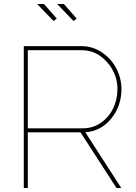

<svg xmlns="http://www.w3.org/2000/svg" viewBox="-20 -941 682 961"><path d="M166 -920.9H200.2L264.2 -848.1L248 -835.9ZM266.1 -920.9H299.8L363.8 -848.1L348.1 -835.9ZM99.1 0V-710H388.2Q444.3 -710 491 -678.2Q537.6 -646.5 562.7 -597.4Q587.9 -548.3 587.9 -495.1Q587.9 -410.6 536.9 -347.7Q485.8 -284.7 407.2 -278.8L586.9 0H563L382.8 -278.8H119.1V0ZM119.1 -298.8H395Q446.3 -298.8 486.6 -327.6Q526.9 -356.4 547.4 -400.9Q567.9 -445.3 567.9 -495.1Q567.9 -572.3 514.9 -631.1Q461.9 -689.9 388.2 -689.9H119.1Z"/></svg>

Font: Rawline Thin
Style: Regular
Weight: 250
Designer: Matt McInerney, Pablo Impallari, Rodrigo Fuenzalida
Foundry: Matt McInerney, Pablo Impallari, Rodrigo Fuenzalida
Version: Version 4.020;PS 004.020;hotconv 1.0.88;makeotf.lib2.5.64775